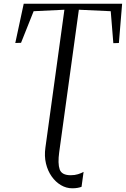

<svg xmlns="http://www.w3.org/2000/svg" viewBox="-20 -763 679 1036"><path d="M370 253Q337.5 253 308.8 236Q280 219 258.8 189Q237.5 159 228 119.2Q218.5 79.5 225 33.5L327.5 -710.5L161.5 -702.5L93.5 -532L62.5 -531L108 -743H639L621.5 -531L591.5 -530L577.5 -702.5L405.5 -710.5L299.5 58Q291 119.5 302 151Q313 182.5 361.5 182.5Q383.5 182.5 401 177Q418.5 171.5 431 164.5L420 245Q412.5 248 399.5 250.5Q386.5 253 370 253Z"/></svg>

Font: Merriweather 144pt Light
Style: Italic
Weight: 300
Italic angle: -7.8°
Version: Version 2.101